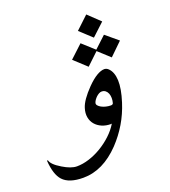

<svg xmlns="http://www.w3.org/2000/svg" viewBox="-350 -815 965 1090"><g transform="rotate(-20 132.5 -270.0)"><path d="M267.1 -177.7Q271.5 -192.9 271.2 -207.8Q271 -222.7 266.4 -234.6Q261.7 -246.6 252.4 -254.2Q243.2 -261.7 229.5 -261.7Q221.7 -261.7 213.1 -257.1Q204.6 -252.4 197 -245.4Q189.5 -238.3 183.6 -230Q177.7 -221.7 175.3 -213.9Q172.4 -205.1 178.7 -197.3Q185.1 -189.5 196.5 -183.1Q208 -176.8 222.9 -173.1Q237.8 -169.4 252.4 -169.4Q264.6 -169.4 267.1 -177.7ZM317.4 -163.1Q297.4 -100.1 265.1 -45.9Q232.9 8.3 188.5 55.2Q85 163.1 -33.7 163.1Q-120.1 163.1 -156.7 123Q-189.9 86.9 -195.8 2.4L-190.4 0Q-188 13.2 -173.3 28.1Q-158.7 43 -130.9 59.6Q-81.5 89.8 -46.4 89.8Q-11.2 89.8 27.3 77.6Q65.9 65.4 102.3 43.7Q138.7 22 170.2 -7.3Q201.7 -36.6 222.2 -70.8Q220.7 -69.8 217.3 -69.8Q187 -69.8 162.8 -80.3Q138.7 -90.8 123.3 -109.1Q107.9 -127.4 103.5 -152.6Q99.1 -177.7 108.4 -207Q121.6 -250.5 181.6 -312Q213.9 -344.7 240.5 -360.4Q267.1 -376 287.6 -376Q293.5 -376 299.8 -373.3Q306.2 -370.6 311.5 -365.2Q337.4 -340.3 339.6 -290Q341.8 -239.7 317.4 -163.1ZM293.5 -564 221.2 -630.9 297.4 -702.6 369.1 -634.3ZM350.6 -423.8 281.2 -487.3 209 -418.9 133.8 -488.3 210.9 -560.1 282.7 -495.1 352.5 -560.1 426.8 -498Z"/></g></svg>

Font: XB Khoramshahr
Style: Italic
Weight: 400
Italic angle: -12°
Designer: Behnam
Foundry: Irmug
Version: Version 8.005 2009